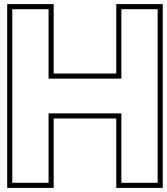

<svg xmlns="http://www.w3.org/2000/svg" viewBox="-20 -830 817 940"><path d="M751.8 -275V-20V65H574.2V-20V-275H217.8V-20V65H40.2V-20V-275V-445V-700V-785H217.8V-700V-445H574.2V-700V-785H751.8V-700V-445ZM776.8 90V-810H549.2V-470H242.8V-810H15.2V90H242.8V-250H549.2V90Z"/></svg>

Font: Nordica Plus
Style: NordicaClassicBkExtOl
Weight: 900
Version: Version 1.01